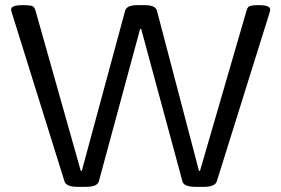

<svg xmlns="http://www.w3.org/2000/svg" viewBox="-20 -722 1090 744"><path d="M280 2Q237 2 230 -19L26 -672Q23 -680 23 -685Q23 -702 66 -702H75Q91 -702 102 -699.5Q113 -697 117 -683L293 -60H297L465 -681Q471 -702 512 -702H541Q582 -702 588 -681L751 -60H755L936 -683Q940 -697 951 -699.5Q962 -702 977 -702H984Q1027 -702 1027 -685Q1027 -680 1024 -671L820 -19Q813 2 770 2H737Q693 2 687 -19L527 -610H523L363 -19Q357 2 313 2Z"/></svg>

Font: Asap Expanded
Style: Regular
Weight: 400
Width: 7
Designer: Pablo Cosgaya
Foundry: Omnibus-Type
Version: Version 3.001; ttfautohint (v1.8.4.7-5d5b)